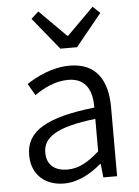

<svg xmlns="http://www.w3.org/2000/svg" viewBox="-57 -873 674 931"><g transform="rotate(-5 279.5 -408.0)"><path d="M217 13C285 13 347 -22 399 -66H402L409 0H476V-335C476 -465 424 -554 293 -554C206 -554 130 -514 83 -483L116 -426C157 -455 215 -486 280 -486C373 -486 396 -414 395 -341C163 -315 60 -257 60 -139C60 -41 128 13 217 13ZM239 -53C184 -53 139 -79 139 -144C139 -218 204 -264 395 -286V-128C340 -79 294 -53 239 -53ZM256 -640H337L464 -796L429 -829L299 -699H295L165 -829L129 -796Z"/></g></svg>

Font: Source Han Sans JP Normal
Style: Regular
Weight: 350
Designer: Ryoko NISHIZUKA 西塚涼子 (kana, bopomofo & ideographs); Paul D. Hunt (Latin, Greek & Cyrillic); Sandoll Communications 산돌커뮤니
Foundry: Adobe
Version: Version 2.002;hotconv 1.0.116;makeotfexe 2.5.65601